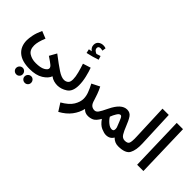

<svg xmlns="http://www.w3.org/2000/svg" viewBox="-57 -1446 2403 2403"><g transform="rotate(45 1144.5 -244.5)"><path d="M707 5Q770 5 770 -51Q770 -73 756.5 -88Q743 -103 717 -103Q672 -103 606 -146.5Q540 -190 425 -278L372 -183Q443 -136 465.5 -116Q488 -96 488 -77Q488 -50 445.5 -26Q403 -2 318 -2Q251 -2 200 -34Q149 -66 149 -145Q149 -207 190 -305L93 -344Q61 -275 49.5 -218.5Q38 -162 38 -125Q39 -16 109.5 44.5Q180 105 317 105Q430 105 498.5 62Q567 19 585 -34Q614 -12 646 -3.5Q678 5 707 5ZM398 270Q421 270 437.5 253.5Q454 237 454 214Q454 189 437.5 171.5Q421 154 398 154Q373 154 356 171.5Q339 189 339 214Q339 237 356 253.5Q373 270 398 270ZM248 270Q271 270 287.5 253.5Q304 237 304 214Q304 189 287.5 171.5Q271 154 248 154Q223 154 206 171.5Q189 189 189 214Q189 237 206 253.5Q223 270 248 270Z M706 5Q774 5 837 -36.5Q900 -78 900 -190Q900 -254 883 -326Q866 -398 847 -448L743 -415Q762 -360 778.5 -297Q795 -234 795 -190Q795 -140 772 -121.5Q749 -103 716 -103ZM847 -589 831 -639Q819 -635 805.5 -630.5Q792 -626 776 -621Q761 -625 743.5 -639.5Q726 -654 726 -676Q726 -708 765 -708Q773 -708 782 -706Q791 -704 800 -703L807 -751Q786 -759 762 -759Q724 -759 697 -737.5Q670 -716 670 -676Q670 -651 682 -632.5Q694 -614 711 -603Q698 -601 668 -595L680 -542Q772 -562 847 -589Z M1249 5Q1312 5 1312 -51Q1312 -73 1298.5 -88Q1285 -103 1259 -103Q1225 -103 1202 -122Q1179 -141 1165 -194Q1154 -230 1138 -274.5Q1122 -319 1098 -366L993 -313Q1024 -254 1042 -205.5Q1060 -157 1060 -112Q1060 -54 1022.5 8.5Q985 71 886 128L951 230Q1042 180 1093 112.5Q1144 45 1162 -33Q1195 5 1249 5Z M1785 5Q1848 5 1848 -51Q1848 -73 1834.5 -88Q1821 -103 1794 -103Q1750 -103 1725 -145.5Q1700 -188 1681 -238Q1650 -318 1622 -359.5Q1594 -401 1541 -401Q1442 -401 1365 -240Q1327 -160 1306 -131.5Q1285 -103 1257 -103L1248 5Q1289 5 1325 -11.5Q1361 -28 1399 -94Q1443 -29 1493.5 -7.5Q1544 14 1576 14Q1646 14 1677 -42Q1722 5 1785 5ZM1450 -184Q1465 -225 1487 -260Q1509 -295 1530 -295Q1546 -295 1559 -268.5Q1572 -242 1607 -151Q1614 -125 1608 -106.5Q1602 -88 1576 -88Q1545 -88 1508.5 -117.5Q1472 -147 1450 -184Z M1784 5Q1913 5 1947 -59Q1981 -123 1976 -235L1956 -721H1845L1864 -239Q1867 -158 1855 -130.5Q1843 -103 1793 -103Z M2117 0 2097 -721H2208L2228 0Z"/></g></svg>

Font: Noto Sans Arabic UI ExtraCondensed Semi
Style: Regular
Weight: 600
Width: 3
Designer: Nadine Chahine - Monotype Design Team
Foundry: Monotype Imaging Inc.
Version: Version 1.900